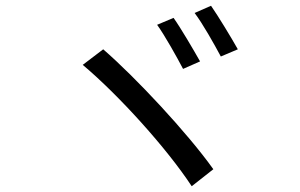

<svg xmlns="http://www.w3.org/2000/svg" viewBox="-20 -747 1040 666"><path d="M582 -685 525 -661C551 -625 593 -550 615 -508L674 -534C652 -573 607 -650 582 -685ZM712 -727 655 -702C682 -667 723 -594 746 -551L805 -576C782 -617 737 -691 712 -727ZM338 -576 267 -522C393 -416 559 -232 645 -101L720 -160C631 -285 452 -477 338 -576Z"/></svg>

Font: Microsoft YaHei
Style: Regular
Weight: 400
Designer: Ryoko NISHIZUKA 西塚涼子 (kana, bopomofo & ideographs); Paul D. Hunt (Latin, Greek & Cyrillic); Sandoll Communications 산돌커뮤니
Foundry: Adobe
Version: Version 2.001;hotconv 1.0.111;makeotfexe 2.5.65597